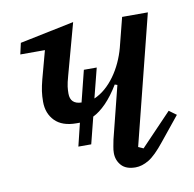

<svg xmlns="http://www.w3.org/2000/svg" viewBox="-66 -597 684 676"><g transform="rotate(-10 276.0 -259.0)"><path d="M200 -177H188Q137 -177 111 -203.5Q85 -230 85 -272Q85 -292 87.5 -309.5Q90 -327 96 -350L123 -450H35L44 -490L238 -530L188 -347Q181 -322 179.5 -309.5Q178 -297 178 -285Q178 -247 218 -246L246 -358H292L265 -252Q286 -261 304.5 -277Q323 -293 338.5 -314.5Q354 -336 365.5 -361Q377 -386 384 -412L411 -518H503L387 -57L405 -49L515 -164L541 -145L473 -61Q438 -17 413.5 -2.5Q389 12 366 12Q332 12 315.5 -6.5Q299 -25 299 -51Q299 -62 301.5 -74.5Q304 -87 306 -98L353 -285L344 -288Q321 -250 297 -225.5Q273 -201 250 -190L226 -95H180Z"/></g></svg>

Font: IBM Plex Serif Text
Style: Italic
Weight: 450
Italic angle: -14°
Designer: Mike Abbink, Paul van der Laan, Pieter van Rosmalen
Foundry: Bold Monday
Version: Version 3.001